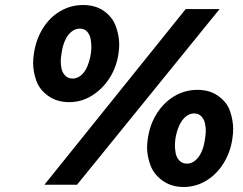

<svg xmlns="http://www.w3.org/2000/svg" viewBox="-20 -736 967 765"><path d="M256 -329Q207 -329 172 -354Q137 -379 124.5 -415Q112 -451 112 -485Q112 -503 115 -522Q123 -578 150.5 -622.5Q178 -667 220 -691.5Q262 -716 311 -716Q361 -716 395 -691.5Q429 -667 442 -630Q455 -593 455 -559Q455 -541 452 -522Q444 -467 415.5 -423.5Q387 -380 345.5 -354.5Q304 -329 256 -329ZM157 0 720 -700H855L287 0ZM269 -423Q287 -423 302 -435Q317 -447 327 -469.5Q337 -492 342 -522Q344 -537 344 -550Q344 -564 341 -581Q338 -598 327 -610Q316 -622 298 -622Q280 -622 264.5 -609.5Q249 -597 239 -574.5Q229 -552 225 -522Q222 -505 222 -491Q222 -480 225 -463.5Q228 -447 239.5 -435Q251 -423 269 -423ZM712 9Q663 9 628 -16Q593 -41 579.5 -77.5Q566 -114 566 -148Q566 -165 569 -184Q577 -240 605 -284Q633 -328 675 -353Q717 -378 767 -378Q816 -378 850.5 -353Q885 -328 897 -292Q909 -256 909 -222Q909 -204 906 -184Q898 -129 870.5 -85Q843 -41 801.5 -16Q760 9 712 9ZM725 -84Q743 -84 758 -96.5Q773 -109 783 -131Q793 -153 797 -184Q800 -201 800 -215Q800 -227 797 -243Q794 -259 783 -271.5Q772 -284 754 -284Q735 -284 720 -271.5Q705 -259 694.5 -236.5Q684 -214 679 -184Q677 -169 677 -155Q677 -142 680 -125.5Q683 -109 694.5 -96.5Q706 -84 725 -84Z"/></svg>

Font: Lexend SemBd
Style: Italic
Weight: 600
Italic angle: -8.13011°
Designer: Bonnie Shaver-Troup, Thomas Jockin
Foundry: Lexend
Version: Version 1.007